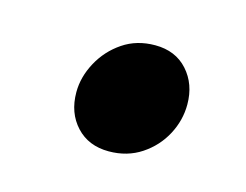

<svg xmlns="http://www.w3.org/2000/svg" viewBox="-42 -473 375 293"><g transform="rotate(15 145.5 -326.5)"><path d="M146.3 -239.3Q114.3 -239.3 94.9 -260.2Q75.4 -281.2 75.4 -313.8Q75.4 -337.9 88 -361.2Q100.6 -384.5 122.5 -399.3Q144.3 -414.1 173.4 -414.1Q205.6 -414.1 224.7 -392.8Q243.9 -371.4 243.9 -339.3Q243.9 -314.3 231.8 -291.5Q219.7 -268.7 197.6 -254Q175.4 -239.3 146.3 -239.3Z"/></g></svg>

Font: Source Sans 3
Style: Italic
Weight: 200
Italic angle: -11°
Designer: Paul D. Hunt
Foundry: Adobe
Version: Version 3.046;hotconv 1.0.118;makeotfexe 2.5.65603